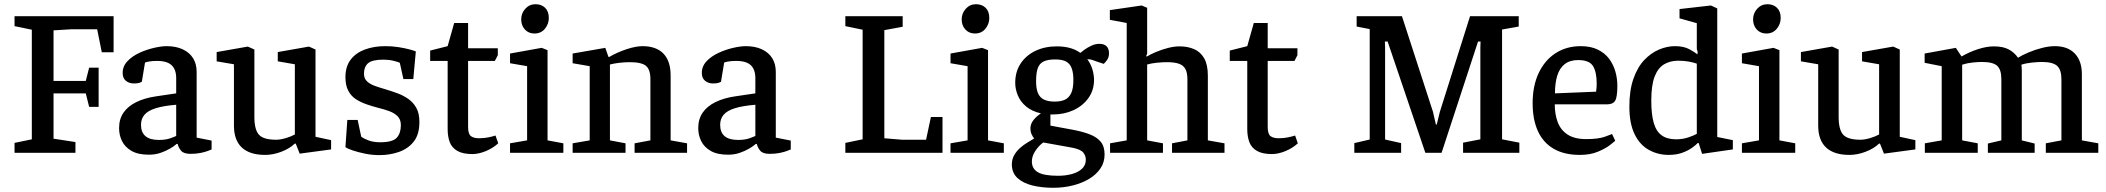

<svg xmlns="http://www.w3.org/2000/svg" viewBox="-20 -725 9993 911"><path d="M49 0V-47L131 -64V-584L49 -601V-648H519V-477H463L441 -586H317L234 -581V-341H387L403 -404H448V-218H403L387 -282H234V-67L338 -51V0Z M687 9Q635 9 604 -9Q573 -27 559 -55.5Q545 -84 545 -117Q545 -160 566 -190.5Q587 -221 626.5 -240.5Q666 -260 721 -268L816 -282V-355Q816 -381 806.5 -399.5Q797 -418 777 -427Q757 -436 725 -436Q702 -436 686.5 -433Q671 -430 668 -428L653 -337Q652 -336 643 -332.5Q634 -329 615 -329Q593 -329 577.5 -341.5Q562 -354 562 -379Q562 -411 585 -435Q608 -459 642 -474.5Q676 -490 711 -498Q746 -506 770 -506Q815 -506 847 -491Q879 -476 896 -449Q913 -422 913 -384V-72L984 -58V-16Q982 -15 968 -9.5Q954 -4 932.5 0.5Q911 5 884 5Q852 5 839.5 -9.5Q827 -24 823 -42H818Q806 -31 786 -19.5Q766 -8 741 0.5Q716 9 687 9ZM734 -61Q767 -61 790 -69.5Q813 -78 816 -80V-228Q756 -223 719 -211.5Q682 -200 665.5 -180.5Q649 -161 649 -133Q649 -61 734 -61Z M1238 10Q1165 10 1127.5 -25Q1090 -60 1090 -129V-420L1008 -434V-478L1156 -504L1187 -490V-170Q1187 -110 1208.5 -86Q1230 -62 1290 -62Q1310 -62 1335.5 -69.5Q1361 -77 1379 -87V-420L1298 -434V-478L1446 -504L1477 -490V-76L1551 -60V-16L1402 4L1383 -44L1378 -43Q1354 -20 1315 -5Q1276 10 1238 10Z M1781 11Q1745 11 1711.5 4Q1678 -3 1653 -11.5Q1628 -20 1619 -27L1628 -156H1677L1694 -76Q1705 -68 1728 -59Q1751 -50 1784 -50Q1843 -50 1862.5 -71.5Q1882 -93 1882 -131Q1882 -158 1866.5 -173.5Q1851 -189 1826 -198Q1801 -207 1772 -214Q1745 -221 1718 -230.5Q1691 -240 1668.5 -254.5Q1646 -269 1632.5 -294.5Q1619 -320 1619 -359Q1619 -409 1643.5 -441.5Q1668 -474 1711 -490Q1754 -506 1808 -506Q1840 -506 1869.5 -501.5Q1899 -497 1921.5 -491Q1944 -485 1953 -481L1941 -350H1894L1877 -427Q1870 -431 1847.5 -436.5Q1825 -442 1800 -442Q1746 -442 1726.5 -425Q1707 -408 1707 -375Q1707 -353 1721 -339.5Q1735 -326 1758.5 -317.5Q1782 -309 1810 -301Q1837 -293 1865.5 -282.5Q1894 -272 1917.5 -255.5Q1941 -239 1955.5 -213Q1970 -187 1970 -146Q1970 -87 1943 -53Q1916 -19 1872.5 -4Q1829 11 1781 11Z M2221 6Q2176 6 2150 -9Q2124 -24 2114 -50.5Q2104 -77 2104 -112V-436H2021V-485L2104 -506L2135 -616H2201V-496H2342V-463L2328 -436H2201V-123Q2201 -89 2214.5 -79Q2228 -69 2253 -69Q2279 -69 2301 -74Q2323 -79 2331 -82L2344 -45Q2319 -22 2285 -8Q2251 6 2221 6Z M2400 0V-45L2481 -59V-411L2400 -425V-471L2550 -498L2578 -487V-59L2653 -45V0ZM2516 -566Q2488 -566 2470.5 -585Q2453 -604 2453 -633Q2453 -662 2472.5 -683.5Q2492 -705 2521 -705Q2549 -705 2566.5 -688Q2584 -671 2584 -640Q2584 -611 2565.5 -588.5Q2547 -566 2516 -566Z M2697 0V-45L2778 -59V-411L2697 -425V-471L2852 -498L2867 -455H2871Q2911 -478 2954.5 -492Q2998 -506 3028 -506Q3094 -506 3128 -470.5Q3162 -435 3162 -367V-59L3240 -45V0H2991V-45L3066 -59V-350Q3066 -395 3045 -412.5Q3024 -430 2968 -430Q2945 -430 2919 -427Q2893 -424 2874 -419V-59L2948 -45V0Z M3435 9Q3383 9 3352 -9Q3321 -27 3307 -55.5Q3293 -84 3293 -117Q3293 -160 3314 -190.5Q3335 -221 3374.5 -240.5Q3414 -260 3469 -268L3564 -282V-355Q3564 -381 3554.5 -399.5Q3545 -418 3525 -427Q3505 -436 3473 -436Q3450 -436 3434.5 -433Q3419 -430 3416 -428L3401 -337Q3400 -336 3391 -332.5Q3382 -329 3363 -329Q3341 -329 3325.5 -341.5Q3310 -354 3310 -379Q3310 -411 3333 -435Q3356 -459 3390 -474.5Q3424 -490 3459 -498Q3494 -506 3518 -506Q3563 -506 3595 -491Q3627 -476 3644 -449Q3661 -422 3661 -384V-72L3732 -58V-16Q3730 -15 3716 -9.5Q3702 -4 3680.5 0.5Q3659 5 3632 5Q3600 5 3587.5 -9.5Q3575 -24 3571 -42H3566Q3554 -31 3534 -19.5Q3514 -8 3489 0.5Q3464 9 3435 9ZM3482 -61Q3515 -61 3538 -69.5Q3561 -78 3564 -80V-228Q3504 -223 3467 -211.5Q3430 -200 3413.5 -180.5Q3397 -161 3397 -133Q3397 -61 3482 -61Z M3991 0V-47L4073 -64V-584L3991 -601V-648H4263V-598L4176 -582V-69L4260 -62H4374L4397 -170H4452V0Z M4490 0V-45L4571 -59V-411L4490 -425V-471L4640 -498L4668 -487V-59L4743 -45V0ZM4606 -566Q4578 -566 4560.5 -585Q4543 -604 4543 -633Q4543 -662 4562.5 -683.5Q4582 -705 4611 -705Q4639 -705 4656.5 -688Q4674 -671 4674 -640Q4674 -611 4655.5 -588.5Q4637 -566 4606 -566Z M4977 166Q4923 166 4878.5 155Q4834 144 4807.5 119.5Q4781 95 4781 55Q4781 31 4792 11.5Q4803 -8 4820 -23Q4837 -38 4855.5 -49Q4874 -60 4887 -68Q4880 -76 4874.5 -88.5Q4869 -101 4869 -115Q4869 -138 4885 -157Q4901 -176 4919 -187Q4876 -197 4849 -219.5Q4822 -242 4809.5 -272Q4797 -302 4797 -332Q4797 -385 4823 -424Q4849 -463 4893.5 -484Q4938 -505 4994 -505Q5030 -505 5058 -497Q5086 -489 5106 -474Q5110 -478 5124.5 -488.5Q5139 -499 5158 -508Q5177 -517 5196 -517Q5219 -517 5230.5 -505.5Q5242 -494 5242 -472Q5242 -453 5232.5 -440Q5223 -427 5217 -422L5184 -433Q5171 -438 5161.5 -441Q5152 -444 5139 -444Q5156 -421 5163.5 -395Q5171 -369 5171 -346Q5171 -297 5144.5 -260Q5118 -223 5074 -202.5Q5030 -182 4977 -182H4964V-129L5072 -109Q5119 -100 5152 -87Q5185 -74 5203 -52Q5221 -30 5221 8Q5221 45 5201.5 74Q5182 103 5148 123.5Q5114 144 5070 155Q5026 166 4977 166ZM5000 109Q5035 109 5065 101Q5095 93 5113.5 76Q5132 59 5132 33Q5132 14 5120 -1Q5108 -16 5069 -24L4930 -49Q4909 -34 4892.5 -9Q4876 16 4876 41Q4876 76 4905 92.5Q4934 109 5000 109ZM4984 -243Q5014 -243 5033 -252Q5052 -261 5062.5 -283Q5073 -305 5073 -346Q5073 -379 5065 -401Q5057 -423 5038.5 -433Q5020 -443 4987 -443Q4952 -443 4932 -433.5Q4912 -424 4904 -401.5Q4896 -379 4896 -340Q4896 -304 4905 -283Q4914 -262 4933.5 -252.5Q4953 -243 4984 -243Z M5247 0V-45L5326 -59V-616L5246 -631V-677L5397 -699L5423 -688V-469L5419 -462L5420 -456Q5440 -468 5466.5 -479Q5493 -490 5522 -497.5Q5551 -505 5577 -505Q5615 -505 5645.5 -492Q5676 -479 5693.5 -448.5Q5711 -418 5711 -366V-59L5790 -45V0H5541V-45L5614 -59V-349Q5614 -380 5604.5 -397.5Q5595 -415 5574 -422.5Q5553 -430 5517 -430Q5497 -430 5470.5 -427.5Q5444 -425 5423 -419V-59L5498 -45V0Z M6015 6Q5970 6 5944 -9Q5918 -24 5908 -50.5Q5898 -77 5898 -112V-436H5815V-485L5898 -506L5929 -616H5995V-496H6136V-463L6122 -436H5995V-123Q5995 -89 6008.5 -79Q6022 -69 6047 -69Q6073 -69 6095 -74Q6117 -79 6125 -82L6138 -45Q6113 -22 6079 -8Q6045 6 6015 6Z M6406 0V-46L6479 -63V-587L6417 -599V-648H6632L6779 -195L6793 -134H6797L6812 -195L6955 -648H7186V-599L7107 -585V-64L7189 -48V0H6922V-48L7004 -64V-500L7005 -528H6993L6820 0H6743L6564 -528H6551L6552 -500V-63L6628 -46V0Z M7476 10Q7402 10 7352 -19Q7302 -48 7277 -103Q7252 -158 7252 -235Q7252 -318 7281 -379Q7310 -440 7361.5 -473Q7413 -506 7480 -506Q7528 -506 7561.5 -489.5Q7595 -473 7615 -446Q7635 -419 7644.5 -386Q7654 -353 7654 -318Q7654 -264 7643.5 -247Q7633 -230 7606 -230H7357Q7357 -183 7371 -145.5Q7385 -108 7418 -86.5Q7451 -65 7506 -65Q7563 -65 7594 -76Q7625 -87 7629 -89L7644 -57Q7641 -54 7620 -37.5Q7599 -21 7562.5 -5.5Q7526 10 7476 10ZM7358 -282 7553 -290Q7556 -308 7556 -328Q7556 -383 7538.5 -411.5Q7521 -440 7468 -440Q7429 -440 7404.5 -421Q7380 -402 7369 -366.5Q7358 -331 7358 -282Z M7897 10Q7847 10 7804 -13.5Q7761 -37 7736 -88Q7711 -139 7711 -219Q7711 -297 7730.5 -352Q7750 -407 7782 -440.5Q7814 -474 7852 -490Q7890 -506 7927 -506Q7969 -506 7995.5 -491.5Q8022 -477 8034 -467L8035 -479L8031 -492V-615L7949 -638V-682L8098 -699L8128 -685V-75L8202 -60V-16L8056 5L8040 -46L8036 -47Q8027 -37 8008 -23.5Q7989 -10 7961.5 0Q7934 10 7897 10ZM7933 -64Q7964 -64 7990.5 -73Q8017 -82 8031 -90V-423Q8018 -428 7994.5 -432.5Q7971 -437 7943 -437Q7905 -437 7876 -420Q7847 -403 7831 -362Q7815 -321 7815 -247Q7815 -183 7826.5 -142.5Q7838 -102 7864 -83Q7890 -64 7933 -64Z M8245 0V-45L8326 -59V-411L8245 -425V-471L8395 -498L8423 -487V-59L8498 -45V0ZM8361 -566Q8333 -566 8315.5 -585Q8298 -604 8298 -633Q8298 -662 8317.5 -683.5Q8337 -705 8366 -705Q8394 -705 8411.5 -688Q8429 -671 8429 -640Q8429 -611 8410.5 -588.5Q8392 -566 8361 -566Z M8755 10Q8682 10 8644.5 -25Q8607 -60 8607 -129V-420L8525 -434V-478L8673 -504L8704 -490V-170Q8704 -110 8725.5 -86Q8747 -62 8807 -62Q8827 -62 8852.5 -69.5Q8878 -77 8896 -87V-420L8815 -434V-478L8963 -504L8994 -490V-76L9068 -60V-16L8919 4L8900 -44L8895 -43Q8871 -20 8832 -5Q8793 10 8755 10Z M9113 0V-45L9193 -59V-411L9112 -427V-471L9260 -498L9287 -457Q9323 -478 9364.5 -491.5Q9406 -505 9440 -505Q9484 -505 9511 -490.5Q9538 -476 9555 -451Q9574 -463 9604.5 -476Q9635 -489 9668.5 -497.5Q9702 -506 9730 -506Q9791 -506 9824.5 -471Q9858 -436 9858 -373V-59L9936 -45V0H9687V-45L9761 -59V-349Q9761 -394 9740.5 -412.5Q9720 -431 9668 -431Q9649 -431 9620.5 -428Q9592 -425 9571 -418Q9572 -412 9572.5 -403.5Q9573 -395 9573 -388V-59L9634 -44V0H9412V-44L9476 -59V-349Q9476 -395 9456 -413Q9436 -431 9384 -431Q9367 -431 9341 -428.5Q9315 -426 9290 -418V-59L9364 -45V0Z"/></svg>

Font: Faustina Light Medium
Style: Regular
Weight: 500
Version: Version 1.200